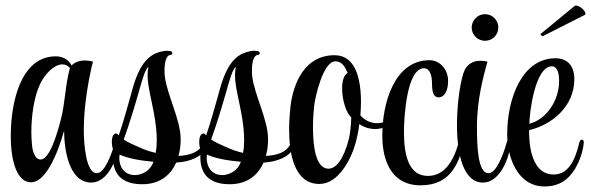

<svg xmlns="http://www.w3.org/2000/svg" viewBox="-20 -653 2130 692"><path d="M309 5C369 5 404 -82 408 -135V-139C408 -148 406 -151 403 -151C400 -151 396 -147 395 -142C387 -113 377 -86 367 -67C352 -38 340 -29 329 -29H328C290 -29 282 -134 282 -184V-188C282 -278 303 -385 315 -431C304 -434 294 -435 286 -435C263 -435 247 -427 238 -417C228 -438 206 -450 181 -450C51 -450 19 -274 19 -168V-158C19 -72 42 4 91 4H92C143 4 186 -92 211 -182C211 -118 227 5 309 5ZM126 -78C112 -78 98 -94 95 -134C94 -147 93 -162 93 -177C93 -234 102 -302 124 -349C141 -386 175 -421 205 -421C215 -421 224 -417 232 -408C215 -347 215 -282 199 -221C183 -159 157 -78 126 -78Z M493 11C558 11 596 -24 615 -67C667 -70 708 -89 723 -119C724 -121 725 -124 725 -126C725 -132 721 -136 717 -136C715 -136 713 -135 712 -133C704 -120 694 -109 675 -101C660 -95 642 -92 623 -91C629 -110 631 -130 631 -148V-153C631 -221 582 -311 574 -378C573 -385 573 -393 573 -400C573 -428 579 -454 594 -455C599 -455 601 -458 601 -462C601 -465 599 -468 593 -469C590 -469 586 -470 583 -470C564 -470 542 -463 527 -453C482 -423 465 -360 452 -312C440 -270 425 -214 408 -165C405 -169 401 -172 400 -172H399C388 -172 383 -158 383 -142C383 -131 385 -119 389 -112C387 -101 387 -90 387 -87C387 -13 433 11 493 11ZM541 -102C518 -107 497 -115 480 -123C461 -131 441 -140 426 -150C447 -209 466 -271 482 -328C490 -357 505 -410 515 -411C513 -402 512 -392 512 -382C512 -340 528 -288 538 -226C542 -200 545 -174 545 -149C545 -133 544 -117 541 -102ZM466 -22C433 -22 410 -45 410 -85C410 -88 411 -92 411 -96C438 -83 484 -74 533 -70C533 -69 532 -68 532 -67C521 -38 494 -24 470 -22Z M808 11C873 11 911 -24 930 -67C982 -70 1023 -89 1038 -119C1039 -121 1040 -124 1040 -126C1040 -132 1036 -136 1032 -136C1030 -136 1028 -135 1027 -133C1019 -120 1009 -109 990 -101C975 -95 957 -92 938 -91C944 -110 946 -130 946 -148V-153C946 -221 897 -311 889 -378C888 -385 888 -393 888 -400C888 -428 894 -454 909 -455C914 -455 916 -458 916 -462C916 -465 914 -468 908 -469C905 -469 901 -470 898 -470C879 -470 857 -463 842 -453C797 -423 780 -360 767 -312C755 -270 740 -214 723 -165C720 -169 716 -172 715 -172H714C703 -172 698 -158 698 -142C698 -131 700 -119 704 -112C702 -101 702 -90 702 -87C702 -13 748 11 808 11ZM856 -102C833 -107 812 -115 795 -123C776 -131 756 -140 741 -150C762 -209 781 -271 797 -328C805 -357 820 -410 830 -411C828 -402 827 -392 827 -382C827 -340 843 -288 853 -226C857 -200 860 -174 860 -149C860 -133 859 -117 856 -102ZM781 -22C748 -22 725 -45 725 -85C725 -88 726 -92 726 -96C753 -83 799 -74 848 -70C848 -69 847 -68 847 -67C836 -38 809 -24 785 -22Z M1131 10C1200 10 1246 -79 1263 -142C1267 -158 1272 -180 1275 -206C1292 -194 1312 -188 1332 -188C1356 -188 1381 -197 1402 -217C1405 -219 1407 -225 1407 -229C1407 -232 1406 -234 1403 -234C1400 -234 1397 -233 1392 -229C1374 -215 1356 -209 1339 -209C1316 -209 1295 -219 1279 -237C1280 -253 1281 -269 1281 -285C1281 -370 1261 -454 1186 -454C1078 -454 1037 -353 1027 -270C1025 -249 1022 -219 1022 -186C1022 -98 1041 10 1131 10ZM1164 -45C1118 -45 1108 -125 1108 -193C1108 -229 1111 -261 1113 -276C1116 -302 1144 -432 1189 -432C1213 -432 1225 -410 1233 -390C1219 -383 1213 -360 1213 -334C1213 -295 1227 -246 1246 -230C1245 -197 1242 -174 1238 -155C1229 -118 1205 -45 1164 -45Z M1495 15C1609 15 1638 -69 1658 -167C1659 -174 1660 -180 1660 -184C1660 -195 1657 -201 1653 -201C1650 -201 1647 -197 1645 -189C1633 -135 1611 -19 1522 -19C1453 -19 1436 -94 1436 -176V-180C1436 -230 1446 -407 1508 -407C1530 -407 1537 -379 1537 -353C1537 -318 1544 -302 1561 -302C1579 -302 1595 -321 1595 -362C1595 -400 1568 -436 1528 -436C1400 -436 1358 -278 1358 -168C1358 -157 1358 -147 1359 -137C1365 -57 1402 15 1495 15Z M1728 -506C1755 -506 1776 -527 1776 -554C1776 -580 1755 -602 1728 -602C1702 -602 1680 -580 1680 -554C1680 -527 1702 -506 1728 -506ZM1721 5C1781 5 1816 -82 1820 -135V-139C1820 -148 1818 -151 1815 -151C1812 -151 1808 -147 1807 -142C1799 -113 1789 -86 1779 -67C1764 -38 1752 -29 1741 -29H1740C1702 -29 1699 -127 1699 -197C1699 -297 1724 -384 1737 -431C1728 -433 1719 -434 1711 -434C1680 -434 1663 -417 1655 -401C1642 -375 1627 -289 1627 -203C1627 -99 1649 5 1721 5Z M1937 -523C1938 -523 1938 -524 1939 -524L2087 -599C2089 -599 2090 -601 2090 -604C2090 -614 2070 -633 2056 -633C2053 -633 2051 -632 2049 -630L1929 -531C1928 -531 1928 -531 1928 -530C1928 -527 1933 -523 1937 -523ZM1942 19C1994 19 2027 -3 2053 -45C2066 -67 2080 -101 2084 -137C2085 -146 2081 -150 2076 -150C2073 -150 2069 -144 2068 -139C2052 -72 2027 -24 1975 -24C1910 -24 1887 -97 1887 -179V-184C1966 -202 2050 -267 2050 -368C2050 -417 2024 -443 1982 -443C1861 -443 1808 -297 1808 -169C1808 -85 1846 19 1942 19ZM1888 -207V-208C1888 -244 1908 -414 1969 -414C1989 -414 1995 -388 1995 -364V-359C1995 -293 1951 -223 1888 -207Z"/></svg>

Font: Style Script
Style: Regular
Weight: 400
Designer: Robert E. Leuschke
Foundry: Robert E. Leuschke
Version: Version 1.010